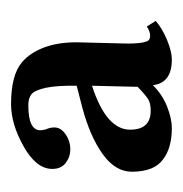

<svg xmlns="http://www.w3.org/2000/svg" viewBox="-12 -668 322 337"><g transform="rotate(-90 148.5 -500.0)"><path d="M166 -525.9Q166.5 -561 162.4 -580.1Q158.2 -599.1 151.4 -605Q144.5 -610.8 131.8 -610.8Q87.9 -610.8 87.9 -589.8Q87.9 -584 90.3 -577.9Q92.8 -571.8 92.8 -564.9Q92.8 -553.7 80.8 -545.4Q68.8 -537.1 54.2 -537.1Q41 -537.1 30.5 -545.2Q20 -553.2 20 -568.8Q20 -596.7 59.3 -618.9Q98.6 -641.1 133.8 -641.1Q184.6 -641.1 207 -622.1Q223.6 -608.4 233.2 -583Q242.7 -557.6 242.2 -523.9L240.2 -443.8Q239.7 -423.3 241.5 -412.6Q243.2 -401.9 246.1 -399.4Q249 -397 253.9 -397Q261.2 -397 270 -402.8L279.8 -387.2Q267.1 -376 246.6 -367.4Q226.1 -358.9 211.9 -358.9Q170.9 -358.9 167 -392.1Q150.4 -375.5 129.4 -367.2Q108.4 -358.9 91.8 -358.9Q57.1 -358.9 37.1 -374Q15.1 -389.6 15.1 -429.2Q15.1 -458 45.9 -480.2Q76.7 -502.4 127.9 -516.1ZM164.1 -418.9 166 -499Q88.9 -474.1 88.9 -432.1Q88.9 -396 122.1 -396Q134.8 -396 141.8 -400.1Q148.9 -404.3 164.1 -418.9Z"/></g></svg>

Font: Linux Libertine G
Style: Bold
Weight: 700
Designer: Philipp H. Poll
Foundry: Philipp H. Poll
Version: Version 5.0.3